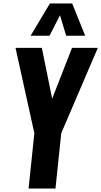

<svg xmlns="http://www.w3.org/2000/svg" viewBox="-20 -1085 583 1105"><path d="M156.2 -879.4 267.1 -1064.9H395.5L470.2 -879.4H360.8L325.2 -997.1L265.1 -879.4ZM144.5 0 177.7 -318.4 69.3 -809.6H220.7L280.3 -517.1L394.5 -809.6H543L332.5 -318.4L299.3 0Z"/></svg>

Font: Oswald
Style: Demi-Bold
Weight: 600
Designer: Vernon Adams
Foundry: Vernon Adams
Version: 3.0; ttfautohint (v0.94.23-7a4d-dirty) -l 8 -r 50 -G 200 -x 